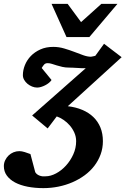

<svg xmlns="http://www.w3.org/2000/svg" viewBox="-79 -742 648 991"><path d="M271 -193.8Q312.5 -189 345.9 -174.8Q379.4 -160.6 403.1 -137.7Q426.8 -114.7 439.5 -83.5Q452.1 -52.2 452.1 -13.2Q452.1 22.9 440.4 54.9Q428.7 86.9 408 114Q387.2 141.1 358.4 162.4Q329.6 183.6 295.4 198.5Q261.2 213.4 222.9 221.2Q184.6 229 145 229Q101.1 229 63.7 221.7Q26.4 214.4 -1 200Q-28.3 185.5 -43.7 164.3Q-59.1 143.1 -59.1 115.2Q-59.1 99.1 -52.2 85Q-45.4 70.8 -34.4 60.3Q-23.4 49.8 -9 43.9Q5.4 38.1 21 38.1Q33.2 38.1 48.8 43Q64.5 47.9 78.1 53.2L103 147Q108.9 156.2 116.9 160.6Q125 165 132.6 166.7Q140.1 168.5 146.5 168.2Q152.8 168 155.8 168Q182.1 168 210.2 153.1Q238.3 138.2 261.2 113Q284.2 87.9 299.1 55.2Q314 22.5 314 -13.2Q314 -36.6 304.7 -57.4Q295.4 -78.1 281 -94.7Q266.6 -111.3 248.8 -123.3Q231 -135.3 213.9 -141.1L167 -79.1L86.9 -146L363.8 -390.1Q353.5 -389.6 341.8 -390.1Q330.1 -390.6 318.6 -391.4Q307.1 -392.1 296.4 -392.6Q285.6 -393.1 277.8 -393.1Q258.8 -393.1 242.9 -396.7Q227.1 -400.4 213.6 -404.5Q200.2 -408.7 188.7 -412.4Q177.2 -416 167 -416Q154.8 -416 148.4 -408.4Q142.1 -400.9 136.2 -391.1L187 -329.1Q182.1 -321.3 173.3 -314.2Q164.6 -307.1 154.1 -301.8Q143.6 -296.4 132.8 -293.2Q122.1 -290 112.8 -290Q99.6 -290 86.4 -295.4Q73.2 -300.8 62.7 -309.6Q52.2 -318.4 45.7 -329.8Q39.1 -341.3 39.1 -354Q39.1 -379.9 49.6 -406Q60.1 -432.1 80.1 -452.9Q100.1 -473.6 129.2 -486.8Q158.2 -500 195.8 -500Q224.6 -500 252 -491.9Q279.3 -483.9 304.2 -474.4Q329.1 -464.8 350.8 -457Q372.6 -449.2 390.1 -449.2Q391.6 -449.2 395 -450Q398.4 -450.7 402.1 -451.4Q405.8 -452.1 408.9 -452.9Q412.1 -453.6 413.1 -454.1L458 -516.1L548.8 -446.8ZM382.3 -550.8H264.2L187 -722.2H270L339.4 -627.9L444.3 -722.2H527.3Z"/></svg>

Font: Charis SIL
Style: Bold Italic
Weight: 700
Italic angle: -11°
Foundry: SIL International
Version: Version 4.112